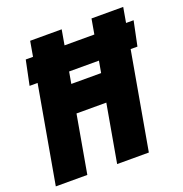

<svg xmlns="http://www.w3.org/2000/svg" viewBox="-130 -840 912 956"><g transform="rotate(-20 326.0 -362.5)"><path d="M95.5 -515H53L80 -645H118.5L132.5 -725H299.5L285.5 -645H443.5L457.5 -725H625.5L611.5 -645H651.5L624.5 -515H588.5L497.5 0H329.5L383.5 -306H225.5L171.5 0H4.5ZM409.5 -453 420.5 -515H262.5L251.5 -453Z"/></g></svg>

Font: JuliaMono Black
Style: Italic
Weight: 900
Italic angle: -9°
Monospace: yes
Designer: cormullion
Foundry: corm
Version: Version 0.057; ttfautohint (v1.8.4)